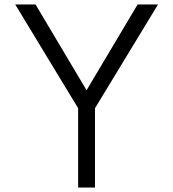

<svg xmlns="http://www.w3.org/2000/svg" viewBox="-20 -845 780 865"><path d="M408 0V-357.5L692 -825H600L370 -438.5L140 -825H48.5L332 -357.5V0Z"/></svg>

Font: Spartan
Style: Regular
Weight: 400
Designer: Matt Bailey, Mirko Velimirovic
Foundry: Matt Bailey
Version: Version 1.003